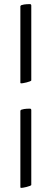

<svg xmlns="http://www.w3.org/2000/svg" viewBox="-20 -790 249 933"><path d="M132 -400Q132 -397 125 -394.5Q118 -392 109 -389.5Q100 -387 92.5 -386Q85 -385 84 -385Q79 -385 79 -387.5Q79 -390 79 -393V-757Q79 -759 79 -760Q81 -764 84 -765Q97 -769 109.5 -769.5Q122 -770 124 -770Q131 -770 131 -767Q132 -766 132 -764ZM79 -249Q79 -251 79 -252Q81 -256 84 -257Q97 -261 109.5 -261.5Q122 -262 124 -262Q131 -262 131 -259Q132 -258 132 -256V108Q132 111 125 113.5Q118 116 109 118.5Q100 121 92.5 122Q85 123 84 123Q79 123 79 120.5Q79 118 79 115Z"/></svg>

Font: Vermiglione
Style: Bold
Weight: 700
Version: Version 1.000